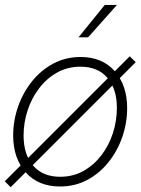

<svg xmlns="http://www.w3.org/2000/svg" viewBox="-26 -760 580 792"><path d="M221.7 9.3Q131.8 9.3 80.1 -49.1Q28.3 -107.4 28.3 -201.2Q28.3 -262.2 48.6 -320.1Q68.8 -377.9 105.7 -424.1Q142.6 -470.2 193.6 -497.6Q244.6 -524.9 306.6 -524.9Q396 -524.9 447.3 -466.3Q498.5 -407.7 498.5 -314Q498.5 -252.9 478.5 -195.1Q458.5 -137.2 421.6 -91.1Q384.8 -44.9 334 -17.8Q283.2 9.3 221.7 9.3ZM222.2 -30.8Q275.4 -30.8 318.4 -54.9Q361.3 -79.1 392.3 -119.6Q423.3 -160.2 439.7 -210.7Q456.1 -261.2 456.1 -314.9Q456.1 -393.1 417 -439Q377.9 -484.9 305.7 -484.9Q252.9 -484.9 210 -460.9Q167 -437 135.7 -396.2Q104.5 -355.5 87.9 -304.9Q71.3 -254.4 71.3 -200.7Q71.3 -122.6 110.8 -76.7Q150.4 -30.8 222.2 -30.8ZM18.1 12.2 -6.3 -12.2 509.3 -527.8 533.7 -503.4ZM297.9 -606 406.2 -739.7H456.5L337.4 -606Z"/></svg>

Font: Inter Display ExtraLight
Style: Italic
Weight: 200
Italic angle: -9.39999°
Designer: Rasmus Andersson
Foundry: rsms
Version: Version 4.000;git-a52131595